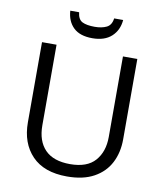

<svg xmlns="http://www.w3.org/2000/svg" viewBox="-98 -996 925 1086"><g transform="rotate(10 364.5 -453.5)"><path d="M637.7 -713.9V-252Q637.7 -176.3 607.2 -117.2Q576.7 -58.1 515.1 -24.2Q453.6 9.8 360.8 9.8Q228.5 9.8 159.4 -62Q90.3 -133.8 90.3 -253.9V-713.9H173.8V-251.5Q173.8 -160.6 221.9 -111.3Q270 -62 365.7 -62Q463.4 -62 509.3 -114.3Q555.2 -166.5 555.2 -251V-713.9ZM520.5 -917Q515.6 -857.9 476.1 -821.5Q436.5 -785.2 366.2 -785.2Q294.4 -785.2 257.6 -820.8Q220.7 -856.4 216.8 -917H267.6Q272 -876 297.1 -863.5Q322.3 -851.1 368.2 -851.1Q408.7 -851.1 436.3 -864.5Q463.9 -877.9 468.8 -917Z"/></g></svg>

Font: Open Sans
Style: Regular
Weight: 400
Designer: Monotype Design Team
Foundry: Monotype Imaging Inc.
Version: Version 3.000; ttfautohint (v1.8.4)